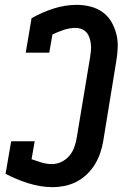

<svg xmlns="http://www.w3.org/2000/svg" viewBox="-20 -763 515 791"><path d="M196 8Q170 8 144.5 3.5Q119 -1 95 -8.5Q71 -16 48.5 -25.5Q26 -35 3 -47L26 -181H123L110 -107Q130 -100 151 -93.5Q172 -87 194 -87Q214 -87 233 -96Q252 -105 265.5 -121Q279 -137 286 -156.5Q293 -176 296 -195L351 -526Q353 -540 354.5 -553.5Q356 -567 354.5 -580.5Q353 -594 349 -606.5Q345 -619 337 -628.5Q329 -638 317 -643Q305 -648 291 -648Q267 -648 243 -640Q219 -632 196 -621L183 -546H86L110 -688Q154 -713 201.5 -728Q249 -743 296 -743Q325 -743 352.5 -736Q380 -729 402 -713.5Q424 -698 438 -674.5Q452 -651 459 -624Q466 -597 465 -568.5Q464 -540 459 -511L405 -180Q401 -156 392.5 -131.5Q384 -107 370.5 -85Q357 -63 337.5 -44.5Q318 -26 294.5 -14Q271 -2 246 3Q221 8 196 8Z"/></svg>

Font: Iosevka QP
Style: Bold Italic
Weight: 700
Italic angle: -9°
Designer: Belleve Invis
Foundry: Belleve Invis
Version: Version 20.0.0; ttfautohint (v1.8.4)